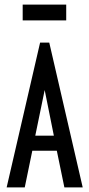

<svg xmlns="http://www.w3.org/2000/svg" viewBox="-20 -818 390 838"><path d="M261 0 228 -160H121L88 0H9L155 -632H195L341 0ZM175 -425 134 -226H215ZM79 -729V-798H269V-729Z"/></svg>

Font: Inconsolata ExtraCondensed SemiBold
Style: Regular
Weight: 600
Width: 2
Monospace: yes
Designer: Raph Levien, Cyreal, Brenton Simpson
Foundry: Raph Levien, Cyreal, Google
Version: Version 3.001; ttfautohint (v1.8.2.53-6de2)